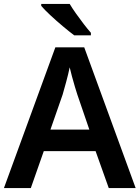

<svg xmlns="http://www.w3.org/2000/svg" viewBox="-20 -958 712 978"><path d="M534 0 467 -188H203L137 0H0L262 -717H409L671 0ZM374 -476Q370 -488 362 -514.5Q354 -541 346.5 -569Q339 -597 335 -615Q328 -581 317 -540.5Q306 -500 299 -476L237 -298H435ZM335 -938Q348 -916 367.5 -888.5Q387 -861 407 -835Q427 -809 443 -791V-778H358Q334 -796 300.5 -824Q267 -852 236.5 -880.5Q206 -909 190 -928V-938Z"/></svg>

Font: Noto Sans Thai Looped SemiBold
Style: Regular
Weight: 600
Designer: Sasikarn Vongin, Ben Mitchell
Foundry: The Fontpad Ltd
Version: Version 1.001; ttfautohint (v1.8.4.7-5d5b)